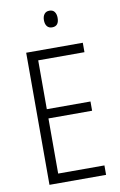

<svg xmlns="http://www.w3.org/2000/svg" viewBox="-99 -967 638 1022"><g transform="rotate(-10 220.0 -456.5)"><path d="M389 0H83V-714H389V-663H139V-399H375V-349H139V-51H389ZM243 -913Q262 -913 271 -900.5Q280 -888 280 -868Q280 -823 243 -823Q225 -823 215.5 -835Q206 -847 206 -868Q206 -888 215.5 -900.5Q225 -913 243 -913Z"/></g></svg>

Font: Noto Sans Lao Condensed Light
Style: Regular
Weight: 300
Width: 3
Designer: Monotype Design Team
Foundry: Monotype Imaging Inc.
Version: Version 2.003; ttfautohint (v1.8.4.7-5d5b)